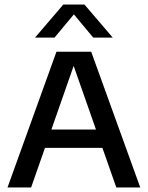

<svg xmlns="http://www.w3.org/2000/svg" viewBox="-20 -822 648 842"><path d="M13 0 227.5 -595H380L595 0H490L296.5 -551.5H309.5L116.5 0ZM143.5 -173.5 166.5 -254H440.5L463.5 -173.5ZM133.5 -657 257.5 -802H350.5L474.5 -657H389L294 -771H314L219 -657Z"/></svg>

Font: Encode Sans SC Condensed Thin Medium
Style: Regular
Weight: 500
Version: Version 3.002